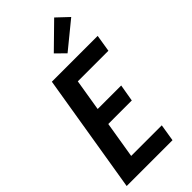

<svg xmlns="http://www.w3.org/2000/svg" viewBox="-304 -1052 1114 1114"><g transform="rotate(-45 253.5 -494.5)"><path d="M10 0 131 -735H507L490 -630H239L207 -435H400L382 -330H189L152 -105H403L386 0ZM312 -787 255 -843 404 -989 476 -921Z"/></g></svg>

Font: Iosevka Extrabold Oblique
Style: Regular
Weight: 800
Italic angle: -9°
Monospace: yes
Designer: Belleve Invis
Foundry: Belleve Invis
Version: Version 32.5.0; ttfautohint (v1.8.4)